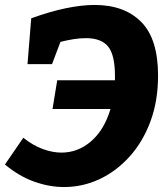

<svg xmlns="http://www.w3.org/2000/svg" viewBox="-23 -741 675 775"><path d="M-3 -77 71 -185Q110 -154 149.5 -139.5Q189 -125 225 -125Q292 -125 345 -171Q398 -217 423 -301H189L208 -417H441Q441 -426 441 -435Q441 -519 413.5 -553Q386 -587 324 -587Q300 -587 274.5 -583Q249 -579 221 -572L187 -482H88L103 -667Q177 -694 241.5 -707.5Q306 -721 359 -721Q479 -721 547 -652.5Q615 -584 615 -436Q615 -334 584.5 -251.5Q554 -169 500.5 -109.5Q447 -50 379 -18Q311 14 235 14Q176 14 114.5 -8Q53 -30 -3 -77Z"/></svg>

Font: Bitter ExtraBold
Style: Italic
Weight: 800
Italic angle: -9°
Designer: Sol Matas, and Bitter project Authors
Foundry: Sol Matas
Version: Version 2.001